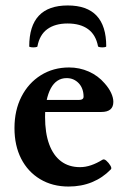

<svg xmlns="http://www.w3.org/2000/svg" viewBox="-20 -672 462 703"><path d="M231 11Q172 11 127 -16Q82 -43 57.5 -91Q33 -139 33 -203Q33 -268 58.5 -318Q84 -368 129.5 -396.5Q175 -425 233 -425Q271 -425 305 -410Q339 -395 363 -367Q379 -349 387 -331.5Q395 -314 395 -299Q395 -262 351 -262H110V-306H268Q286 -306 286 -318Q286 -333 281.5 -345.5Q277 -358 268.5 -367Q260 -376 249 -381Q238 -386 224 -386Q205 -386 190.5 -376.5Q176 -367 166 -348.5Q156 -330 150.5 -303.5Q145 -277 145 -244Q145 -185 160 -144Q175 -103 203.5 -81.5Q232 -60 273 -60Q293 -60 313.5 -67Q334 -74 355 -87Q361 -91 369.5 -83.5Q378 -76 384 -66Q390 -56 386 -52Q356 -21 317 -5Q278 11 231 11ZM87 -502Q87 -652 228 -652Q369 -652 369 -502.2Q369 -500 361.8 -499Q354.5 -498 347.2 -499Q340 -500 339 -502Q331 -544.5 302.5 -565.3Q274 -586 227.5 -586Q182 -586 153.5 -565.5Q125 -545 117 -502Q117 -500 109.5 -499Q102 -498 94.5 -499Q87 -500 87 -502Z"/></svg>

Font: Junicode VF
Style: Regular
Weight: 400
Designer: Peter S. Baker
Version: Version 2.213